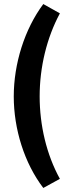

<svg xmlns="http://www.w3.org/2000/svg" viewBox="-20 -753 334 949"><path d="M194 176 276 131C210 11 176 -133 176 -277C176 -421 211 -566 276 -687L194 -733C101 -608 48 -438 48 -276C48 -116 100 53 194 176Z"/></svg>

Font: Fixel Display SemiBold
Style: Regular
Weight: 600
Designer: AlfaBravo + MacPaw
Foundry: Kyrylo Tkachov, Marchela Mozhyna, Serhii Makarenko, Maria Weinstein, Zakhar Kryvoshyya
Version: Version 1.211